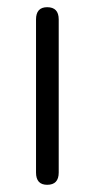

<svg xmlns="http://www.w3.org/2000/svg" viewBox="-20 -509 263 533"><path d="M111 4Q80 4 80 -30V-455Q80 -489 111 -489Q143 -489 143 -455V-30Q143 4 111 4Z"/></svg>

Font: Chiron GoRound TC L
Style: Regular
Weight: 300
Designer: Ryoko NISHIZUKA 西塚涼子 (kana, bopomofo & ideographs); Paul D. Hunt (Latin, Greek & Cyrillic); Sandoll Communications 산돌커뮤니
Foundry: Adobe
Version: Version 1.000;hotconv 1.1.1;makeotfexe 2.6.0